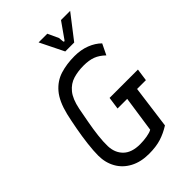

<svg xmlns="http://www.w3.org/2000/svg" viewBox="-270 -1024 1140 1140"><g transform="rotate(-45 300.0 -454.0)"><path d="M280 12Q212 12 162 -14.5Q112 -41 85.5 -88Q59 -135 59 -194Q59 -234 65.5 -289Q72 -344 82.5 -400.5Q93 -457 103 -500Q124 -586 163 -632Q202 -678 256.5 -695Q311 -712 377 -712Q431 -712 474.5 -695Q518 -678 547 -649L514 -581Q484 -610 452.5 -622Q421 -634 375 -634Q328 -634 288 -622Q248 -610 219 -575Q190 -540 176 -471Q168 -428 158.5 -377.5Q149 -327 143.5 -279Q138 -231 139 -194Q141 -136 177 -101Q213 -66 283 -66Q312 -66 341.5 -71Q371 -76 386 -85L419 -311H338L349 -389H587L576 -311H502L466 -41Q425 -15 382 -1.5Q339 12 280 12ZM358 -770 284 -920H357L388 -853L391 -822Q392 -816 395.5 -816Q399 -816 403 -822L472 -920H549L433 -770Z"/></g></svg>

Font: Finlandica
Style: Italic
Weight: 400
Italic angle: -8°
Designer: Niklas Ekholm, Juho Hiilivirta, Jaakko Suomalainen
Foundry: Helsinki Type Studio
Version: Version 1.064